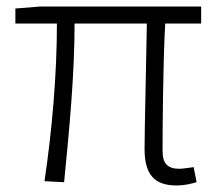

<svg xmlns="http://www.w3.org/2000/svg" viewBox="-20 -554 664 587"><path d="M519 13C545 13 564 8 581 3L572 -43C550 -40 537 -38 528 -38C493 -38 477 -54 477 -92C477 -155 478 -348 485 -482H595V-534H102L27 -528V-482H154C154 -326 139 -154 116 0L176 3C191 -150 208 -322 208 -482H429C427 -352 422 -164 422 -98C422 -22 451 13 519 13Z"/></svg>

Font: Noto Sans SC Light
Style: Regular
Weight: 300
Designer: Ryoko NISHIZUKA 西塚涼子 (kana, bopomofo & ideographs); Paul D. Hunt (Latin, Greek & Cyrillic); Sandoll Communications 산돌커뮤니
Foundry: Adobe
Version: Version 2.004;hotconv 1.0.118;makeotfexe 2.5.65603